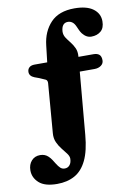

<svg xmlns="http://www.w3.org/2000/svg" viewBox="-150 -811 774 1119"><g transform="rotate(-10 237.0 -251.0)"><path d="M346 -466V-464H435Q457 -464 468.8 -453.8Q480.5 -443.5 480.5 -420Q480.5 -401 464.8 -389.5Q449 -378 426.5 -378H338.5L306 -9Q298 84 271.2 139.5Q244.5 195 200.2 219.5Q156 244 96 244Q23 244 -11 213.2Q-45 182.5 -45 139.5Q-45 105 -25.5 83Q-6 61 26 61Q55 61 74 79.5Q84.5 89.5 92.2 101.2Q100 113 107.5 125.5Q118.5 143.5 129 153.2Q139.5 163 155 163Q173 163 184.2 149.5Q195.5 136 196 112Q196 97.5 184 81.2Q172 65 156.5 46Q141 27 130 3Q119 -21 121.5 -51L145 -342.5Q146.5 -360 135.5 -365.8Q124.5 -371.5 98.5 -382L72.5 -391.5Q43.5 -403 43.5 -427.5Q43.5 -444 54.5 -454Q65.5 -464 86.5 -464H161L172.5 -562.5Q181.5 -643.5 230.2 -695Q279 -746.5 371 -746.5Q444 -746.5 481.8 -718.2Q519.5 -690 519.5 -644.5Q519.5 -604.5 497.2 -585.8Q475 -567 441 -567Q411.5 -567 388.5 -596Q381.5 -605.5 376.5 -616.2Q371.5 -627 366 -639.5Q357.5 -659 345.8 -667.2Q334 -675.5 320.5 -675.5Q283 -675.5 280 -625Q279.5 -605 290.2 -588.5Q301 -572 315 -554.8Q329 -537.5 338.8 -516.2Q348.5 -495 346 -466Z"/></g></svg>

Font: Fraunces 9pt S100
Style: Bold
Weight: 700
Version: Version 1.000; ttfautohint (v1.8.3)